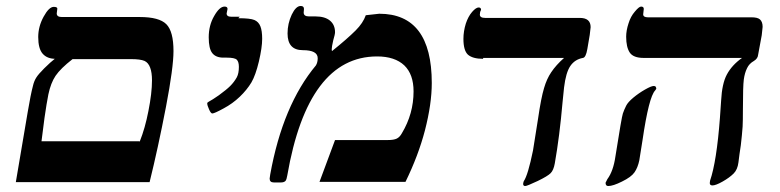

<svg xmlns="http://www.w3.org/2000/svg" viewBox="-20 -609 2611 643"><path d="M167 -415 166 -412Q138 -412 123 -429Q108 -446 108 -485Q108 -520 126 -553Q144 -586 160 -586Q172 -586 172 -580L170 -564Q170 -552 187 -552H448Q513 -552 537 -528Q561 -504 561 -438Q561 -383 536 -252Q509 -112 481 1H33L73 -235Q83 -294 90 -320Q94 -338 102 -350Q109 -361 128 -380Q148 -400 167 -415ZM446 -136 448 -135Q466 -180 477 -237Q489 -297 489 -340Q489 -366 483 -382Q477 -399 464 -405Q450 -411 419 -411H223Q183 -380 166 -355Q150 -331 142 -293Q136 -263 129 -214Q127 -200 119 -136Z M783 -553 778 -548Q818 -548 832 -542Q846 -536 852 -521Q858 -506 858 -479Q858 -450 847 -403Q836 -357 822 -333Q807 -308 783 -285Q759 -262 729 -246Q698 -229 691 -229Q686 -229 680 -243Q674 -256 674 -263Q674 -266 680 -269Q690 -274 713 -290Q739 -309 751 -321Q764 -334 773 -350Q780 -363 780 -385Q780 -402 773 -409Q766 -416 739 -416H728Q703 -416 691 -431Q679 -446 679 -484Q679 -524 697 -555Q715 -587 732 -587Q742 -587 742 -579L739 -564Q739 -553 754 -553Z M1282 -140H1279Q1299 -140 1309 -145Q1319 -150 1326 -163Q1365 -228 1365 -303Q1365 -360 1334 -390Q1302 -420 1243 -420Q1011 -420 942 -21Q940 -8 936 -3Q931 2 921 2H897Q883 2 883 -11L885 -25Q927 -257 1038 -390Q1044 -400 1044 -414Q1044 -441 994 -441Q943 -441 943 -497Q943 -530 957 -560Q971 -589 987 -589Q998 -589 998 -579L997 -567Q997 -554 1015 -554H1037Q1068 -554 1085 -540Q1102 -526 1102 -501Q1102 -494 1096 -474Q1091 -452 1091 -445V-441L1092 -438Q1143 -479 1171 -507Q1196 -532 1205 -558L1250 -563Q1426 -563 1426 -331Q1426 -261 1403 -172Q1381 -88 1338 0H1050L1102 -140Z M1598 -415V-412Q1563 -412 1547 -426Q1532 -440 1532 -479Q1532 -504 1540 -530Q1548 -554 1561 -569Q1574 -584 1583 -584Q1591 -584 1591 -576L1588 -569L1587 -560Q1587 -549 1605 -549H1922Q1958 -549 1958 -518L1955 -492L1947 -445Q1942 -416 1932 -415Q1905 -410 1890 -388Q1875 -366 1869 -316L1864 -267Q1854 -152 1838 -62Q1834 -39 1824 -29Q1814 -19 1781 -3Q1745 14 1739 14Q1732 14 1732 7Q1732 4 1734 -2Q1748 -22 1765 -105L1782 -212Q1792 -281 1802 -314Q1811 -345 1826 -367Q1842 -391 1869 -415Z M2137 -415H2136Q2101 -415 2089 -433Q2077 -451 2077 -486Q2077 -507 2085 -531Q2092 -554 2106 -570Q2120 -587 2127 -587Q2136 -587 2136 -579L2134 -561Q2134 -551 2150 -551H2497Q2517 -551 2525 -544Q2534 -536 2534 -519L2531 -491L2519 -426Q2518 -413 2505 -405Q2489 -396 2482 -381Q2474 -365 2471 -343Q2468 -320 2468 -244Q2468 -203 2467 -185Q2465 -157 2461 -123Q2459 -112 2456.5 -92.5Q2454 -73 2453 -65Q2450 -41 2437 -28Q2423 -14 2400 -1Q2377 12 2366 12Q2357 12 2357 4L2358 -4Q2380 -68 2391 -214L2395 -272Q2398 -329 2414 -359Q2431 -391 2465 -415ZM2177 -315H2178Q2178 -310 2174 -306Q2153 -284 2132 -141L2121 -72Q2116 -48 2105 -32Q2094 -16 2063 -1Q2033 14 2017 14Q2008 14 2008 3Q2010 -2 2014 -9Q2034 -36 2041 -85Q2062 -218 2066 -229Q2070 -241 2077 -255Q2083 -267 2101 -282Q2119 -297 2140 -309Q2161 -321 2169 -321Q2177 -321 2177 -315Z"/></svg>

Font: Libra Serif Modern
Style: Bold Italic
Weight: 700
Italic angle: -12°
Designer: Stefan Peev, Context Ltd
Foundry: Stefan Peev, Context Ltd
Version: Version 1.000